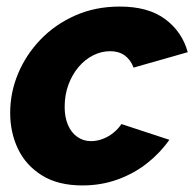

<svg xmlns="http://www.w3.org/2000/svg" viewBox="-20 -555 592 585"><path d="M231 10Q157 10 108 -20.5Q59 -51 35 -101Q11 -151 11 -211Q11 -273 35 -330.5Q59 -388 103 -434Q147 -480 208.5 -507.5Q270 -535 345 -535Q432 -535 483.5 -496.5Q535 -458 552 -396L387 -349Q378 -373 360 -386Q342 -399 316 -399Q289 -399 264 -386.5Q239 -374 219.5 -351Q200 -328 188.5 -297Q177 -266 177 -229Q177 -198 187 -174.5Q197 -151 215.5 -138Q234 -125 257 -125Q275 -125 292.5 -131.5Q310 -138 325 -150Q340 -162 350 -177L496 -129Q468 -89 428 -57.5Q388 -26 338 -8Q288 10 231 10Z"/></svg>

Font: Raleway Thin ExtraBold
Style: Italic
Weight: 800
Italic angle: -12°
Version: Version 4.026